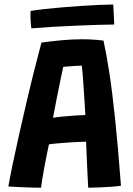

<svg xmlns="http://www.w3.org/2000/svg" viewBox="-20 -846 606 873"><path d="M166.5 7.5Q151.5 7.5 123 6.8Q94.5 6 65.2 4.5Q36 3 18 2Q24 -33.5 36.5 -94.2Q49 -155 65.8 -229.5Q82.5 -304 100.8 -382Q119 -460 136.8 -530.5Q154.5 -601 168.5 -652.5Q212.5 -658.5 260 -663Q307.5 -667.5 353.5 -667.5Q403 -667.5 450.5 -661.5Q463.5 -603 476.8 -517.8Q490 -432.5 503.2 -306.8Q516.5 -181 530 -1.5Q515 1 488.2 3Q461.5 5 432.5 6.2Q403.5 7.5 381 7.5Q379.5 -16.5 377.8 -55.2Q376 -94 374.2 -134.2Q372.5 -174.5 371.5 -201.5Q345 -201.5 309 -199.2Q273 -197 242.5 -194.2Q212 -191.5 202.5 -189.5Q190.5 -134 180.5 -79.2Q170.5 -24.5 166.5 7.5ZM221 -310.5Q234.5 -313 261.8 -315.8Q289 -318.5 318.5 -320.5Q348 -322.5 368 -323Q367.5 -335.5 365.5 -366.2Q363.5 -397 361.2 -433.8Q359 -470.5 356.5 -502Q354 -533.5 352 -547.5Q343 -547.5 325.2 -546.5Q307.5 -545.5 290.8 -544Q274 -542.5 267.5 -542Q263.5 -523 255.2 -484Q247 -445 237.8 -398.2Q228.5 -351.5 221 -310.5ZM499.5 -734.5Q470 -734.5 423.5 -733Q377 -731.5 323.2 -729.2Q269.5 -727 216.8 -723.8Q164 -720.5 122.5 -717Q120 -737 119 -757.2Q118 -777.5 119 -796Q140 -800 176.8 -804.2Q213.5 -808.5 258.2 -812.2Q303 -816 348.2 -819Q393.5 -822 432 -823.8Q470.5 -825.5 495 -825.5Z"/></svg>

Font: Grandstander SemiBold
Style: Regular
Weight: 600
Designer: Tyler Finck
Foundry: Etcetera Type Co
Version: Version 1.200; ttfautohint (v1.8.3)